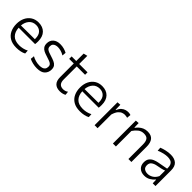

<svg xmlns="http://www.w3.org/2000/svg" viewBox="227 -1800 2937 2937"><g transform="rotate(45 1696.0 -331.0)"><path d="M310 10Q223 10 166.2 -23.8Q109.5 -57.5 81.8 -116.5Q54 -175.5 54 -251Q54 -325.5 81.8 -383Q109.5 -440.5 160.2 -473.5Q211 -506.5 280.5 -506.5Q372.5 -506.5 425.8 -451.8Q479 -397 479 -295.5Q479 -259.5 475 -233.5H120Q124 -147.5 171.8 -97.8Q219.5 -48 315 -48Q351.5 -48 391.2 -56.8Q431 -65.5 466 -85L469.5 -24.5Q441 -8.5 399.2 0.8Q357.5 10 310 10ZM281.5 -452Q211 -452 169 -404.5Q127 -357 120.5 -282L419.5 -284Q419.5 -290 419.5 -296.5Q419.5 -374 381.2 -413Q343 -452 281.5 -452Z M754.5 10Q710 10 664.5 -0.8Q619 -11.5 588 -28L594 -90Q628 -70.5 669.2 -59Q710.5 -47.5 753.5 -47.5Q783.5 -47.5 808.8 -54.8Q834 -62 849.2 -81.2Q864.5 -100.5 864.5 -136.5Q864.5 -160 851.8 -175Q839 -190 809.2 -202.2Q779.5 -214.5 729 -229.5Q691 -240.5 659.8 -256Q628.5 -271.5 610.2 -297.8Q592 -324 592 -367Q592 -430.5 634.5 -468.5Q677 -506.5 750 -506.5Q793.5 -506.5 833.2 -495.2Q873 -484 899.5 -468.5L893.5 -406Q857 -429.5 820 -439Q783 -448.5 755.5 -448.5Q734.5 -448.5 712 -442.2Q689.5 -436 673.8 -418.8Q658 -401.5 658 -368.5Q658 -333.5 682.8 -315Q707.5 -296.5 772 -278Q820 -263.5 855.5 -248Q891 -232.5 910.5 -207Q930 -181.5 930 -137Q930 -75.5 888.8 -32.8Q847.5 10 754.5 10Z M1251 10.5Q1179 10.5 1141 -28.5Q1103 -67.5 1103 -147.5V-442.5H1003.5V-495.5H1103V-656L1167 -671.5V-495.5H1347.5V-442.5H1167V-160Q1167 -47.5 1265 -47.5Q1284.5 -47.5 1307 -54Q1329.5 -60.5 1346.5 -74.5L1353.5 -15.5Q1339 -4.5 1311 3Q1283 10.5 1251 10.5Z M1686 10Q1599 10 1542.2 -23.8Q1485.5 -57.5 1457.8 -116.5Q1430 -175.5 1430 -251Q1430 -325.5 1457.8 -383Q1485.5 -440.5 1536.2 -473.5Q1587 -506.5 1656.5 -506.5Q1748.5 -506.5 1801.8 -451.8Q1855 -397 1855 -295.5Q1855 -259.5 1851 -233.5H1496Q1500 -147.5 1547.8 -97.8Q1595.5 -48 1691 -48Q1727.5 -48 1767.2 -56.8Q1807 -65.5 1842 -85L1845.5 -24.5Q1817 -8.5 1775.2 0.8Q1733.5 10 1686 10ZM1657.5 -452Q1587 -452 1545 -404.5Q1503 -357 1496.5 -282L1795.5 -284Q1795.5 -290 1795.5 -296.5Q1795.5 -374 1757.2 -413Q1719 -452 1657.5 -452Z M1996 0V-495.5L2053.5 -499.5L2055.5 -395.5H2062.5Q2083 -442.5 2110.5 -466.2Q2138 -490 2166.5 -498.2Q2195 -506.5 2218.5 -506.5Q2247.5 -506.5 2273 -498L2267.5 -432Q2251.5 -436 2238.8 -438.2Q2226 -440.5 2208.5 -440.5Q2189.5 -440.5 2162.2 -431.5Q2135 -422.5 2107.5 -391.8Q2080 -361 2060.5 -295.5V0Z M2392 0V-495.5L2449.5 -499.5L2451.5 -406.5H2459.5Q2475 -428.5 2500 -451.8Q2525 -475 2560 -490.8Q2595 -506.5 2640 -506.5Q2720.5 -506.5 2756.2 -460.8Q2792 -415 2792 -329V0H2727.5V-315Q2727.5 -379 2704.5 -411.8Q2681.5 -444.5 2621 -444.5Q2565.5 -444.5 2525.5 -412.5Q2485.5 -380.5 2456.5 -335.5V0Z M3078 10Q3009.5 10 2969 -28Q2928.5 -66 2928.5 -131.5Q2928.5 -184.5 2953.2 -215.8Q2978 -247 3015 -262.5Q3052 -278 3088.5 -284.5L3250.5 -314.5Q3252.5 -371.5 3236.2 -400.2Q3220 -429 3191.5 -438.8Q3163 -448.5 3128.5 -448.5Q3094 -448.5 3051.2 -439Q3008.5 -429.5 2954 -406.5L2950 -467.5Q2986 -482.5 3037.8 -494.5Q3089.5 -506.5 3140 -506.5Q3220 -506.5 3266.2 -466.8Q3312.5 -427 3312.5 -338V0H3253.5L3251 -73.5H3243Q3219.5 -41.5 3176.2 -15.8Q3133 10 3078 10ZM3094 -46Q3137 -46 3179.8 -71.5Q3222.5 -97 3248.5 -151.5L3249 -272.5Q3240.5 -268 3226.5 -263.2Q3212.5 -258.5 3184.5 -252.2Q3156.5 -246 3106 -236.5Q3059 -228 3026.5 -204.5Q2994 -181 2994 -134Q2994 -86 3022.8 -66Q3051.5 -46 3094 -46Z"/></g></svg>

Font: Heraclito Light
Style: Regular
Weight: 300
Designer: Kostas Bartsokas (font) & Cristiano Sobral (main changes)
Foundry: Kostas Bartsokas (font) & Cristiano Sobral (main changes)
Version: Version 1.00;July 8, 2020;FontCreator 13.0.0.2655 64-bit